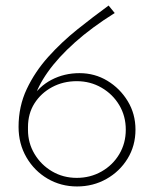

<svg xmlns="http://www.w3.org/2000/svg" viewBox="-20 -665 564 693"><path d="M258 8Q200 8 152 -20Q104 -48 75.5 -97Q47 -146 47 -207Q47 -281 76.5 -343.5Q106 -406 154 -459.5Q202 -513 259.5 -559Q317 -605 372 -645L394 -618Q311 -566 250.5 -512Q190 -458 152.5 -405Q115 -352 102 -304L92 -307Q120 -353 166 -377Q212 -401 267 -401Q322 -401 367.5 -373.5Q413 -346 441 -300Q469 -254 469 -197Q469 -139 440.5 -92.5Q412 -46 364 -19Q316 8 258 8ZM257 -23Q306 -23 346.5 -46Q387 -69 410.5 -108.5Q434 -148 434 -197Q434 -246 410.5 -285.5Q387 -325 346.5 -348.5Q306 -372 257 -372Q208 -372 168 -350.5Q128 -329 104.5 -292Q81 -255 81 -206V-196Q81 -149 104.5 -109.5Q128 -70 168 -46.5Q208 -23 257 -23Z"/></svg>

Font: Josefin Sans Thin ExtraLight
Style: Regular
Weight: 250
Version: Version 2.001